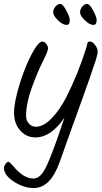

<svg xmlns="http://www.w3.org/2000/svg" viewBox="-40 -712 514 971"><path d="M415 -502Q428 -502 441 -484.5Q454 -467 454 -452.5Q454 -438 445 -409.5Q436 -381 414.5 -319.5Q393 -258 375 -208Q357 -158 320.5 -57.5Q284 43 262 107Q215 239 131 239Q80 239 30 206.5Q-20 174 -20 137Q-20 128 -12 117Q-4 106 2 106Q8 106 26 127Q79 191 129 191Q148 191 165.5 174Q183 157 202 113Q230 51 286 -117Q218 -17 139 -17Q93 -17 62 -52.5Q31 -88 31 -141Q31 -194 58.5 -284Q86 -374 120 -438Q154 -502 174 -502Q184 -502 193.5 -490.5Q203 -479 203 -466.5Q203 -454 175.5 -399Q148 -344 120 -266.5Q92 -189 92 -125Q92 -102 106.5 -86.5Q121 -71 142 -71Q179 -71 219.5 -112Q260 -153 294 -218Q355 -338 397 -472Q402 -499 406.5 -500.5Q411 -502 415 -502ZM297 -586Q277 -586 253 -609.5Q229 -633 229 -649Q229 -665 240 -678.5Q251 -692 264.5 -692Q278 -692 295.5 -658.5Q313 -625 313 -611Q313 -586 297 -586ZM433 -586Q413 -586 389 -609.5Q365 -633 365 -649Q365 -665 376 -678.5Q387 -692 400.5 -692Q414 -692 431.5 -658.5Q449 -625 449 -611Q449 -586 433 -586Z"/></svg>

Font: Kalam Light
Style: Regular
Weight: 300
Version: Version 2.001;PS 1.0;hotconv 1.0.79;makeotf.lib2.5.61930; tt